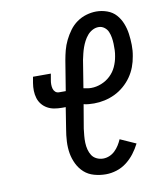

<svg xmlns="http://www.w3.org/2000/svg" viewBox="-84 -813 768 890"><g transform="rotate(-10 300.0 -367.5)"><path d="M343 8Q315 8 288 0.5Q261 -7 241.5 -24.5Q222 -42 210 -66.5Q198 -91 193.5 -117.5Q189 -144 190.5 -173Q192 -202 197 -230L213 -331H195Q177 -331 159.5 -334Q142 -337 127 -345.5Q112 -354 101.5 -367Q91 -380 86 -396.5Q81 -413 80.5 -431Q80 -449 83 -467L88 -496H172L167 -467Q165 -457 165 -446.5Q165 -436 167.5 -426.5Q170 -417 177 -410.5Q184 -404 195 -404H226L249 -545Q253 -568 259 -591Q265 -614 276 -636.5Q287 -659 302 -679.5Q317 -700 337.5 -714.5Q358 -729 382 -736Q406 -743 429 -743Q455 -743 480 -734Q505 -725 521.5 -706.5Q538 -688 547.5 -664Q557 -640 560.5 -614.5Q564 -589 564.5 -562Q565 -535 560 -509Q556 -484 547 -460Q538 -436 523 -414.5Q508 -393 487.5 -375.5Q467 -358 444 -347Q421 -336 396 -330.5Q371 -325 346 -325Q334 -325 321.5 -326Q309 -327 297 -330L278 -218Q276 -201 274.5 -185Q273 -169 273.5 -152.5Q274 -136 278 -120.5Q282 -105 290 -92.5Q298 -80 312.5 -73Q327 -66 343 -66Q358 -66 372.5 -72Q387 -78 398.5 -89Q410 -100 418.5 -113.5Q427 -127 433 -141L507 -108Q495 -84 478.5 -62.5Q462 -41 440.5 -24.5Q419 -8 393.5 0Q368 8 343 8ZM345 -398Q369 -398 393 -407.5Q417 -417 435.5 -434.5Q454 -452 464.5 -475Q475 -498 479 -522Q482 -537 482.5 -552Q483 -567 482.5 -582Q482 -597 479.5 -611.5Q477 -626 471.5 -639Q466 -652 454 -661Q442 -670 427 -670Q412 -670 398 -662.5Q384 -655 374 -643Q364 -631 357 -617.5Q350 -604 345 -590Q340 -576 336.5 -561.5Q333 -547 330 -533L309 -403Q318 -401 327 -399.5Q336 -398 345 -398Z"/></g></svg>

Font: Iosevka Slab Extended
Style: Italic
Weight: 400
Width: 7
Italic angle: -9°
Monospace: yes
Designer: Belleve Invis
Foundry: Belleve Invis
Version: Version 11.1.0; ttfautohint (v1.8.3)